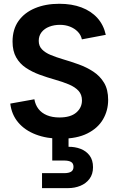

<svg xmlns="http://www.w3.org/2000/svg" viewBox="-20 -727 627 1016"><path d="M302.1 7Q227.5 7 169.5 -15.3Q111.4 -37.5 76.4 -79.1Q41.3 -120.6 34.4 -178.8L161.9 -201.7Q166.9 -172.2 183.6 -150.5Q200.3 -128.8 228.5 -117.1Q256.7 -105.4 294.5 -105.4Q353.4 -105.4 383.5 -131.3Q413.7 -157.2 413.7 -195.6Q413.7 -226.5 395.5 -246.5Q377.3 -266.4 344.9 -280.1Q312.5 -293.8 270 -305.8Q229.1 -317.3 189.5 -331.8Q150 -346.3 117.5 -367.8Q85 -389.3 65.7 -423.1Q46.4 -456.9 46.4 -506.9Q46.4 -571.5 77.9 -616Q109.5 -660.5 165.5 -683.7Q221.5 -707 293.6 -707Q360.2 -707 411.2 -687.7Q462.3 -668.4 495.3 -631.9Q528.3 -595.3 539.8 -542.7L413.3 -518.7Q408.3 -542.3 391.3 -559.5Q374.4 -576.7 350.2 -586.1Q326 -595.6 297.1 -595.6Q266.2 -595.6 240.5 -585.6Q214.9 -575.7 199.9 -556.5Q185 -537.3 185 -510.9Q185 -483.5 202.2 -465.8Q219.4 -448 248.3 -436.1Q277.3 -424.1 312.7 -413.6Q354.2 -401.6 396.4 -386.3Q438.7 -371.1 474 -347.8Q509.3 -324.6 530.8 -288.8Q552.3 -253.1 552.3 -198.5Q552.3 -142 525 -95.3Q497.7 -48.5 442.2 -20.8Q386.7 7 302.1 7ZM202.4 268.5V189.3H319.1Q343.5 189.3 356.2 181.6Q368.9 173.8 368.9 155.9Q368.9 137.5 356.2 130Q343.5 122.5 319.1 122.5H256.5V-27.6H342.7V49.8Q376.7 49.4 406.2 60.6Q435.7 71.8 454 95.9Q472.2 119.9 472.2 157.9Q472.2 194.5 453.7 219.3Q435.2 244 405.1 256.3Q375.1 268.5 340.1 268.5Z"/></svg>

Font: Envelope Sans Variable
Style: Regular
Weight: 500
Designer: Andreas Rasmussen / Norman Anderson
Foundry: mail.de GmbH
Version: Version 1.150